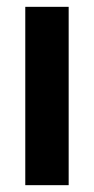

<svg xmlns="http://www.w3.org/2000/svg" viewBox="-20 -542 275 562"><path d="M54 0V-522H181V0Z"/></svg>

Font: Bricolage Grotesque 60pt SemiBold
Style: Regular
Weight: 600
Version: Version 1.001;gftools[0.9.33.dev8+g029e19f]